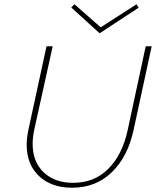

<svg xmlns="http://www.w3.org/2000/svg" viewBox="-20 -875 733 900"><path d="M447 -719 314 -840 329 -855 452 -747 620 -855 630 -839ZM691 -658 606 -265Q579 -140 504 -67.5Q429 5 318 5Q221 5 163 -49.5Q105 -104 105 -197Q105 -226 113 -266L198 -658H227L141 -269Q133 -231 133 -202Q133 -116 185 -67Q237 -18 323 -18Q422 -18 487.5 -83.5Q553 -149 578 -263L663 -658Z"/></svg>

Font: Ysabeau Infant Extralight
Style: Italic
Weight: 200
Italic angle: -12°
Designer: Christian Thalmann (Catharsis Fonts)
Version: Version 0.003